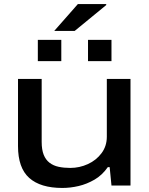

<svg xmlns="http://www.w3.org/2000/svg" viewBox="-20 -917 738 949"><path d="M288 12Q180 12 124.5 -37.5Q69 -87 69 -195V-527H186V-216Q186 -177 196 -152Q206 -127 225 -112.5Q244 -98 270 -92.5Q296 -87 327 -87Q373 -87 414.5 -106Q456 -125 482 -160Q508 -195 508 -241V-527H625V0H531L522 -91H513Q485 -51 447 -29Q409 -7 368.5 2.5Q328 12 288 12ZM167 -615V-720H283V-615ZM415 -615V-720H531V-615ZM248 -764 365 -897H505V-892L349 -764Z"/></svg>

Font: Archivo Expanded Medium
Style: Regular
Weight: 500
Width: 7
Designer: Hector Gatti
Foundry: Omnibus-Type
Version: Version 2.001